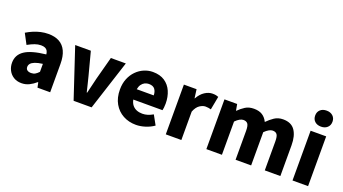

<svg xmlns="http://www.w3.org/2000/svg" viewBox="-63 -1440 3687 2063"><g transform="rotate(20 1780.5 -408.5)"><path d="M216 14Q164 14 126 -9.5Q88 -33 67.5 -72.5Q47 -112 47 -159Q47 -249 122 -299.5Q197 -350 363 -368Q361 -391 352 -407.5Q343 -424 324.5 -432.5Q306 -441 277 -441Q243 -441 207 -428Q171 -415 128 -391L66 -508Q104 -531 143.5 -547.5Q183 -564 225 -573.5Q267 -583 311 -583Q385 -583 436 -555Q487 -527 514 -469.5Q541 -412 541 -323V0H396L384 -57H379Q344 -26 303.5 -6Q263 14 216 14ZM277 -124Q304 -124 324 -136Q344 -148 363 -169V-260Q308 -253 275.5 -240Q243 -227 229.5 -210Q216 -193 216 -173Q216 -148 232.5 -136Q249 -124 277 -124Z M809 0 620 -569H799L868 -307Q879 -265 889.5 -221Q900 -177 911 -132H916Q927 -177 937.5 -221Q948 -265 958 -307L1028 -569H1199L1015 0Z M1525 14Q1443 14 1377.5 -21.5Q1312 -57 1273.5 -124Q1235 -191 1235 -285Q1235 -354 1257.5 -409Q1280 -464 1318.5 -503Q1357 -542 1405.5 -562.5Q1454 -583 1505 -583Q1587 -583 1641 -547Q1695 -511 1722 -449Q1749 -387 1749 -309Q1749 -285 1746.5 -264Q1744 -243 1741 -232H1407Q1415 -193 1435 -169Q1455 -145 1484 -133.5Q1513 -122 1549 -122Q1580 -122 1609 -131Q1638 -140 1669 -158L1728 -51Q1684 -20 1629.5 -3Q1575 14 1525 14ZM1404 -349H1598Q1598 -391 1577.5 -419Q1557 -447 1508 -447Q1484 -447 1462.5 -436.5Q1441 -426 1425.5 -404.5Q1410 -383 1404 -349Z M1863 0V-569H2008L2021 -470H2024Q2056 -527 2099.5 -555Q2143 -583 2186 -583Q2212 -583 2227.5 -579.5Q2243 -576 2255 -571L2226 -418Q2210 -422 2196 -424.5Q2182 -427 2163 -427Q2132 -427 2097.5 -404Q2063 -381 2041 -325V0Z M2327 0V-569H2472L2485 -497H2488Q2523 -532 2563 -557.5Q2603 -583 2661 -583Q2720 -583 2757.5 -559Q2795 -535 2817 -489Q2854 -527 2896 -555Q2938 -583 2995 -583Q3088 -583 3130.5 -521Q3173 -459 3173 -352V0H2995V-330Q2995 -389 2979.5 -410Q2964 -431 2930 -431Q2911 -431 2888 -418.5Q2865 -406 2839 -380V0H2661V-330Q2661 -389 2645 -410Q2629 -431 2595 -431Q2576 -431 2553 -418.5Q2530 -406 2505 -380V0Z M3312 0V-569H3490V0ZM3401 -648Q3356 -648 3329 -673Q3302 -698 3302 -740Q3302 -781 3329 -806Q3356 -831 3401 -831Q3445 -831 3472.5 -806Q3500 -781 3500 -740Q3500 -698 3472.5 -673Q3445 -648 3401 -648Z"/></g></svg>

Font: Noto Sans SC Black
Style: Regular
Weight: 900
Designer: Ryoko NISHIZUKA  (kana, bopomofo & ideographs); Paul D. Hunt (Latin, Greek & Cyrillic); Sandoll Communications , Soo-you
Foundry: Adobe
Version: Version 2.004-H2;hotconv 1.0.118;makeotfexe 2.5.65603